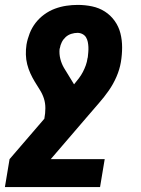

<svg xmlns="http://www.w3.org/2000/svg" viewBox="-56 -548 576 783"><path d="M352 215H-36L-17 101L125 -64V-65Q129 -86 129 -107Q129 -128 123 -146.5Q117 -165 106.5 -181.5Q96 -198 86 -214.5Q76 -231 68 -248.5Q60 -266 55 -285.5Q50 -305 49.5 -325.5Q49 -346 52 -366Q56 -389 65 -412Q74 -435 89 -454.5Q104 -474 124.5 -489Q145 -504 168 -512.5Q191 -521 214.5 -524.5Q238 -528 261 -528Q291 -528 319.5 -522Q348 -516 371.5 -501Q395 -486 411.5 -463Q428 -440 435 -412.5Q442 -385 442 -355Q442 -325 437 -295Q432 -265 419 -235Q406 -205 387.5 -178.5Q369 -152 347 -127Q325 -102 303 -76L151 101H371ZM246 -204Q256 -216 265.5 -228.5Q275 -241 282 -254.5Q289 -268 294 -282Q299 -296 301 -311L302 -314Q303 -324 304 -335Q305 -346 304.5 -356.5Q304 -367 302 -377Q300 -387 295 -395.5Q290 -404 280.5 -409Q271 -414 260 -414Q248 -414 235 -410Q222 -406 212 -397Q202 -388 196 -376Q190 -364 188 -351L187 -349Q185 -328 190 -308Q195 -288 205 -271Q215 -254 225.5 -237.5Q236 -221 246 -204Z"/></svg>

Font: Iosevka Heavy
Style: Italic
Weight: 900
Italic angle: -9°
Monospace: yes
Designer: Belleve Invis
Foundry: Belleve Invis
Version: Version 32.5.0; ttfautohint (v1.8.4)